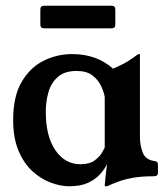

<svg xmlns="http://www.w3.org/2000/svg" viewBox="-20 -640 585 671"><path d="M469 -163Q469 -132 479 -106.5Q489 -81 521 -77Q532 -76 532 -65V-36Q532 -24 518 -24Q475 -24 446.5 -19Q418 -14 397 -6.5Q376 1 356 10Q355 11 350 11H348Q346 11 346 8Q346 3 348.5 -19Q351 -41 354 -67Q347 -51 331 -32.5Q315 -14 288.5 -1.5Q262 11 222 11Q192 11 158 -1.5Q124 -14 94 -41Q64 -68 45 -112.5Q26 -157 26 -221Q26 -303 55.5 -353.5Q85 -404 132 -427.5Q179 -451 232 -451Q318 -451 375 -400Q398 -410 414 -418.5Q430 -427 442 -436Q447 -439 451.5 -442.5Q456 -446 462 -450Q464 -451 465 -451Q466 -451 466 -451H467Q469 -451 469 -449ZM346 -301Q343 -319 333 -340Q323 -361 303 -376.5Q283 -392 248 -392Q206 -392 182.5 -371.5Q159 -351 149.5 -318.5Q140 -286 140 -249Q140 -164 173.5 -115Q207 -66 261 -66Q293 -66 311 -79.5Q329 -93 337 -107.5Q345 -122 346 -124ZM383 -554Q383 -541 370 -541H134Q121 -541 121 -554V-607Q121 -620 134 -620H370Q383 -620 383 -607Z"/></svg>

Font: Young Serif
Style: Regular
Weight: 400
Designer: Bastien Sozeau
Foundry: NBR — Bastien Sozeau
Version: Version 3.004; ttfautohint (v1.8.4.7-5d5b);gftools[0.9.33]